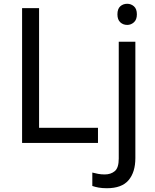

<svg xmlns="http://www.w3.org/2000/svg" viewBox="-20 -757 822 1017"><path d="M97 0V-714H187V-80H499V0ZM602 -681Q602 -710 617 -723.5Q632 -737 654 -737Q674 -737 689.5 -723.5Q705 -710 705 -681Q705 -653 689.5 -639Q674 -625 654 -625Q632 -625 617 -639Q602 -653 602 -681ZM546 240Q521 240 502 236.5Q483 233 469 228V157Q484 161 500 164Q516 167 535 167Q567 167 588 149.5Q609 132 609 83V-536H697V80Q697 155 661 197.5Q625 240 546 240Z"/></svg>

Font: Noto Sans Historical
Style: Regular
Weight: 400
Designer: Monotype Design Team
Foundry: Monotype Imaging Inc.
Version: Version 2.013; ttfautohint (v1.8.4.7-5d5b)